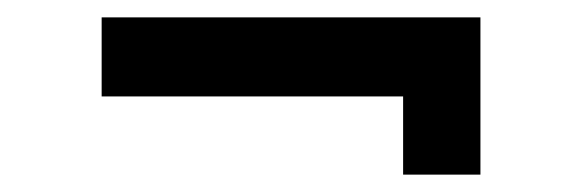

<svg xmlns="http://www.w3.org/2000/svg" viewBox="-20 -350 670 221"><path d="M97 -239V-330H533V-149H444V-239Z"/></svg>

Font: XXII Aven Bold
Style: Regular
Weight: 700
Designer: Lecter Johnson
Foundry: Doubletwo Studios
Version: Version 1.001